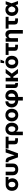

<svg xmlns="http://www.w3.org/2000/svg" viewBox="3510 -4282 977 8036"><g transform="rotate(-90 3998.0 -264.5)"><path d="M27.5 -252.2Q27.5 -331.4 60.1 -391.1Q92.6 -450.8 152 -483.2Q211.4 -515.6 289.7 -515.6H609.4V-398H390.5L289.6 -394.1Q256.2 -394.1 231.4 -377.8Q206.6 -361.4 193.1 -329.6Q179.5 -297.8 179.5 -252.3Q179.5 -207.1 193.5 -175.1Q207.5 -143.1 233 -126.4Q258.4 -109.8 291.9 -109.8Q325.5 -109.8 351 -126.4Q376.5 -143.1 390.5 -175.2Q404.5 -207.3 404.5 -252.3Q404.5 -297.6 390.5 -329.5Q376.5 -361.4 351 -377.8Q325.5 -394.1 292 -394.1V-447.5Q366.3 -447.5 424.8 -426.7Q483.3 -406 518.7 -359Q554.1 -312 554.1 -236.7Q554.1 -165 521.4 -108.4Q488.8 -51.8 429.3 -20Q369.9 11.7 292 11.7Q213.8 11.7 153.8 -20.8Q93.8 -53.2 60.6 -113.1Q27.5 -172.9 27.5 -252.2Z M680.7 -208.8V-515.6H831.1V-218Q831.1 -185.2 842.1 -161.8Q853.1 -138.5 874.3 -126.2Q895.5 -113.9 925.7 -113.9Q955.9 -113.9 977.1 -126.2Q998.2 -138.5 1009.3 -161.8Q1020.3 -185.2 1020.3 -218V-515.6H1170.7V-208.8Q1170.7 -141.6 1141.2 -92Q1111.6 -42.4 1056.3 -15.7Q1001 10.9 925.7 10.9Q850.4 10.9 795.1 -15.7Q739.7 -42.4 710.2 -92Q680.7 -141.6 680.7 -208.8Z M1293.1 -371.4Q1287.7 -385.3 1278.3 -391.5Q1268.9 -397.7 1253 -397.7H1225.4V-515.6H1254Q1305.3 -515.6 1340.4 -503.4Q1375.6 -491.2 1398.4 -465.2Q1421.3 -439.3 1434.6 -397L1480 -265.6Q1502.2 -194.3 1534.7 -79.7H1498.8Q1507.9 -112.8 1517 -145.4Q1537.9 -220.2 1552.1 -265.6L1633 -515.6H1789.1L1598.6 0H1430.3Z M2144 0Q2056.5 0 2015.6 -33.7Q1974.7 -67.5 1974.7 -139.1V-394.1H1802.7V-515.6H2296.7V-394.1H2125.1V-163.1Q2125.1 -136.9 2135.6 -127.2Q2146.2 -117.6 2174.7 -117.6H2230.8V0Z M2355.5 -238.3Q2355.5 -332.1 2388.1 -396.9Q2420.7 -461.7 2479.6 -494.1Q2538.6 -526.6 2617.4 -526.6Q2695.6 -526.6 2754.8 -495.1Q2814.1 -463.6 2846.7 -403Q2879.3 -342.5 2879.3 -258.1Q2879.3 -179.6 2851.1 -118.4Q2822.9 -57.1 2772.2 -23.1Q2721.6 10.9 2656.5 10.9Q2622 10.9 2593.4 0.8Q2564.8 -9.4 2543.2 -28.9Q2521.5 -48.4 2507.4 -77H2505.9V204.1H2355.5ZM2727.3 -258.4Q2727.3 -303.6 2714.3 -336.8Q2701.2 -369.9 2676.3 -387.7Q2651.5 -405.5 2617.1 -405.5Q2582.1 -405.5 2555.4 -387.3Q2528.7 -369 2513.9 -335.7Q2499 -302.4 2499 -258.4Q2499 -214.1 2513.8 -180.6Q2528.5 -147.2 2555 -129.1Q2581.5 -110.9 2616.3 -110.9Q2650.9 -110.9 2675.9 -128.9Q2701 -146.8 2714.2 -180Q2727.3 -213.2 2727.3 -258.4Z M2934.3 -257.4Q2934.3 -337.5 2967.4 -398.7Q3000.5 -460 3060.6 -493.7Q3120.8 -527.3 3198.7 -527.3Q3277 -527.3 3337 -493.7Q3397 -460 3430.1 -398.7Q3463.2 -337.5 3463.2 -257.4Q3463.2 -177.2 3430.1 -116.2Q3397 -55.2 3337 -21.7Q3277 11.7 3198.7 11.7Q3120.5 11.7 3060.5 -21.7Q3000.5 -55.2 2967.4 -116.2Q2934.3 -177.2 2934.3 -257.4ZM3311.2 -257.4Q3311.2 -303.4 3297.2 -336.9Q3283.2 -370.4 3257.7 -388.1Q3232.2 -405.9 3198.7 -405.9Q3165.2 -405.9 3139.7 -388.1Q3114.3 -370.4 3100.2 -337Q3086.2 -303.6 3086.2 -257.4Q3086.2 -211.4 3100.2 -178.1Q3114.3 -144.8 3139.6 -127.3Q3165 -109.8 3198.7 -109.8Q3232.4 -109.8 3257.8 -127.4Q3283.2 -145 3297.2 -178.3Q3311.2 -211.6 3311.2 -257.4Z M3806.9 -300.2Q3806.9 -409.3 3855 -468.3Q3903 -527.3 4002.4 -527.3Q4076.4 -527.3 4133.5 -494Q4190.7 -460.7 4222.4 -401.1Q4254 -341.4 4254 -264.8Q4254 -179.1 4214.2 -116.7Q4174.3 -54.3 4100 -21.3Q4025.6 11.7 3923.7 11.7H3842.1Q3740.8 11.7 3668.1 -20.9Q3595.4 -53.5 3556.8 -115.2Q3518.3 -177 3518.3 -262.3Q3518.3 -339.8 3550 -400Q3581.7 -460.2 3639.9 -493.8Q3698 -527.3 3774.9 -527.3V-405.9Q3742.7 -405.9 3718.9 -388.4Q3695.2 -371 3682.5 -339.1Q3669.8 -307.1 3669.8 -264.8Q3669.8 -213 3689.5 -178.5Q3709.2 -143.9 3747.6 -126.9Q3786 -109.8 3842.1 -109.8H3923.7Q3981.1 -109.8 4021 -127.5Q4061 -145.3 4081.7 -180.8Q4102.4 -216.2 4102.4 -268.7Q4102.4 -308.1 4091 -339.3Q4079.5 -370.5 4058.7 -388.2Q4038 -405.9 4010.8 -405.9Q3989.6 -405.9 3977.8 -393.9Q3966 -381.9 3961.9 -361.8Q3957.7 -341.7 3957.7 -307V204.1H3806.9Z M4502.1 0Q4441.4 0 4404.1 -14.4Q4366.7 -28.8 4349.1 -59.9Q4331.5 -91 4331.5 -142V-515.6H4481.9V-156.6Q4481.9 -140.9 4486.2 -131.9Q4490.4 -122.9 4499.7 -118.8Q4508.9 -114.6 4524.7 -114.6H4545.6V0Z M4759.9 0H4608.9V-515.6H4759.9ZM4885.4 -195.7H4733.7L4722 -314.8H4806.9L4955 -515.6H5130.2ZM4802.1 -203.7 4918.3 -279.5 5129 0H4946.6Z M5151.1 -257.4Q5151.1 -337.5 5184.2 -398.7Q5217.3 -460 5277.4 -493.7Q5337.6 -527.3 5415.5 -527.3Q5493.8 -527.3 5553.8 -493.7Q5613.8 -460 5646.9 -398.7Q5680 -337.5 5680 -257.4Q5680 -177.2 5646.9 -116.2Q5613.8 -55.2 5553.8 -21.7Q5493.8 11.7 5415.5 11.7Q5337.3 11.7 5277.3 -21.7Q5217.3 -55.2 5184.2 -116.2Q5151.1 -177.2 5151.1 -257.4ZM5528 -257.4Q5528 -303.4 5514 -336.9Q5500 -370.4 5474.5 -388.1Q5449 -405.9 5415.5 -405.9Q5382 -405.9 5356.5 -388.1Q5331.1 -370.4 5317 -337Q5303 -303.6 5303 -257.4Q5303 -211.4 5317 -178.1Q5331.1 -144.8 5356.4 -127.3Q5381.8 -109.8 5415.5 -109.8Q5449.2 -109.8 5474.6 -127.4Q5500 -145 5514 -178.3Q5528 -211.6 5528 -257.4ZM5387.1 -732.5H5518.8L5459.2 -578.8H5370.1Z M6057.6 0Q5970.1 0 5929.2 -33.7Q5888.3 -67.5 5888.3 -139.1V-394.1H5716.3V-515.6H6210.3V-394.1H6038.7V-163.1Q6038.7 -136.9 6049.2 -127.2Q6059.8 -117.6 6088.3 -117.6H6144.3V0Z M6419.4 0H6269V-515.6H6417.2V-380.4H6392.6Q6409.2 -427.1 6434.7 -459.5Q6460.2 -491.9 6496.2 -509.2Q6532.2 -526.6 6579 -526.6Q6634.3 -526.6 6674.8 -502.6Q6715.2 -478.7 6737.2 -433Q6759.1 -387.3 6759.1 -323.2V204.1H6608.7V-294.5Q6608.7 -327.8 6597.9 -350.7Q6587.2 -373.5 6566.6 -385.3Q6546 -397.1 6516.8 -397.1Q6487.4 -397.1 6465.5 -385Q6443.7 -372.9 6431.5 -347.7Q6419.4 -322.5 6419.4 -284.8Z M7159.2 0Q7071.7 0 7030.8 -33.7Q6989.8 -67.5 6989.8 -139.1V-394.1H6817.9V-515.6H7311.8V-394.1H7140.2V-163.1Q7140.2 -136.9 7150.8 -127.2Q7161.3 -117.6 7189.8 -117.6H7245.9V0Z M7348.3 -256.8Q7348.3 -334.9 7380.3 -396.2Q7412.2 -457.6 7471.2 -492.2Q7530.2 -526.8 7608.1 -526.8Q7693.8 -526.8 7747.8 -483.5Q7801.8 -440.3 7829.6 -356.6H7855.6L7875.3 -277.4L7971.2 0H7835.6L7749.5 -259Q7726.1 -333.9 7694.1 -369.9Q7662.1 -405.9 7614 -405.9Q7579 -405.9 7553.4 -387.8Q7527.7 -369.8 7514 -336.6Q7500.3 -303.3 7500.3 -258.6Q7500.3 -213.5 7513.7 -179.7Q7527.1 -146 7552.2 -127.9Q7577.3 -109.8 7611.6 -109.8Q7644.9 -109.8 7671.3 -127.3Q7697.8 -144.9 7717.2 -177.4Q7736.7 -209.9 7750.1 -256.1L7830.2 -515.6H7964L7874.1 -256.1L7853.2 -163.3H7827.2Q7806.9 -105.4 7775.9 -66.6Q7744.9 -27.8 7701.9 -8.1Q7658.9 11.7 7603.4 11.7Q7528.4 11.7 7470.3 -23Q7412.2 -57.8 7380.3 -119Q7348.3 -180.2 7348.3 -256.8Z"/></g></svg>

Font: Intratopia Thin
Style: Regular
Weight: 100
Designer: Rasmus Andersson
Foundry: rsms
Version: Version 3.000;Glyphs 3.2.3 (3260)